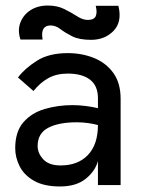

<svg xmlns="http://www.w3.org/2000/svg" viewBox="-20 -669 519 694"><path d="M197 5Q139 5 103 -15.5Q67 -36 51 -68Q35 -100 35 -133Q35 -193 64.5 -227Q94 -261 141.5 -275Q189 -289 242 -289Q265 -289 289 -286Q313 -283 334 -278V-314Q334 -359 305.5 -381Q277 -403 225 -403Q184 -403 154.5 -386.5Q125 -370 101 -340L45 -389Q70 -422 113.5 -449.5Q157 -477 225 -477Q276 -477 319.5 -459.5Q363 -442 389.5 -405.5Q416 -369 416 -312V0H334V-87Q324 -50 289.5 -22.5Q255 5 197 5ZM199 -71Q262 -71 298 -109Q334 -147 334 -217Q320 -221 299.5 -224Q279 -227 258 -227Q192 -227 154 -207Q116 -187 116 -141Q116 -115 136.5 -93Q157 -71 199 -71ZM163 -577Q125 -577 134 -526H54Q43 -559 53.5 -587Q64 -615 90 -632Q116 -649 153 -649Q187 -649 213 -636Q239 -623 259 -610Q279 -597 297 -597Q320 -597 326 -610.5Q332 -624 326 -648H408Q422 -590 390.5 -557.5Q359 -525 309 -525Q266 -525 240.5 -538Q215 -551 198 -564Q181 -577 163 -577Z"/></svg>

Font: Lil Grotesk Medium
Style: Regular
Weight: 500
Designer: Bastien Sozeau
Foundry: NBR — Bastien Sozeau
Version: Version 3.003; ttfautohint (v1.8.4.7-5d5b);gftools[0.9.33]